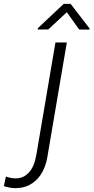

<svg xmlns="http://www.w3.org/2000/svg" viewBox="-158 -745 478 980"><path d="M183.1 -528.3 85.9 43.5Q74.2 127 29.5 171.6Q-15.1 216.3 -82.5 215.3Q-108.9 214.4 -138.2 205.1L-127.9 156.2Q-104 164.6 -80.6 165.5Q-39.6 166.5 -11 136Q17.6 105.5 27.8 43.9L125 -528.3ZM299.3 -599.6 298.8 -593.8 246.1 -594.2 183.1 -682.6 88.4 -594.7 34.7 -594.2 35.2 -601.1 167 -725.1H202.6Z"/></svg>

Font: RobotoInd Light
Style: Italic
Weight: 300
Italic angle: -12°
Designer: Google
Version: Version 2.001151; 2014